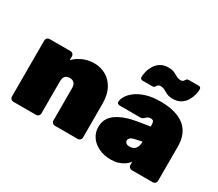

<svg xmlns="http://www.w3.org/2000/svg" viewBox="-136 -1069 1567 1378"><g transform="rotate(30 648.0 -380.0)"><path d="M72 0Q61 0 53 -8Q45 -16 45 -27V-493Q45 -504 53 -512Q61 -520 72 -520H247Q258 -520 266 -512Q274 -504 274 -493V-460Q299 -489 343 -509.5Q387 -530 440 -530Q491 -530 535 -506Q579 -482 606.5 -432Q634 -382 634 -303V-27Q634 -16 626 -8Q618 0 607 0H416Q405 0 397 -8Q389 -16 389 -27V-296Q389 -323 376 -337Q363 -351 339 -351Q315 -351 302 -337Q289 -323 289 -296V-27Q289 -16 281 -8Q273 0 262 0Z M885 10Q828 10 784 -11Q740 -32 715.5 -68Q691 -104 691 -149Q691 -222 750.5 -263.5Q810 -305 910 -322L1016 -339V-340Q1016 -366 1011.5 -378Q1007 -390 986 -390Q972 -390 963.5 -384.5Q955 -379 945 -369Q934 -358 917 -358H747Q737 -358 730.5 -364Q724 -370 725 -380Q726 -399 741 -424.5Q756 -450 787.5 -474Q819 -498 868.5 -514Q918 -530 988 -530Q1056 -530 1106.5 -515.5Q1157 -501 1190 -473.5Q1223 -446 1239.5 -405.5Q1256 -365 1256 -314V-27Q1256 -16 1248 -8Q1240 0 1229 0H1054Q1043 0 1035 -8Q1027 -16 1027 -27V-55Q1013 -35 991.5 -20.5Q970 -6 943 2Q916 10 885 10ZM954 -138Q974 -138 988.5 -146Q1003 -154 1011 -171.5Q1019 -189 1019 -215V-216L960 -203Q934 -197 925 -187Q916 -177 916 -166Q916 -159 920.5 -152.5Q925 -146 933.5 -142Q942 -138 954 -138ZM1051 -590Q1021 -590 1002 -599Q983 -608 968 -617Q953 -626 933 -626Q918 -626 911 -618.5Q904 -611 899 -603Q894 -595 883 -595H799Q792 -595 786 -600.5Q780 -606 780 -613Q780 -630 786 -656.5Q792 -683 807 -709Q822 -735 848.5 -752.5Q875 -770 916 -770Q946 -770 965 -761Q984 -752 999.5 -743Q1015 -734 1034 -734Q1049 -734 1055.5 -742Q1062 -750 1067.5 -757.5Q1073 -765 1084 -765H1168Q1177 -765 1182 -759.5Q1187 -754 1187 -746Q1187 -729 1181 -703Q1175 -677 1160 -651Q1145 -625 1118.5 -607.5Q1092 -590 1051 -590Z"/></g></svg>

Font: Rubik Light Black
Style: Regular
Weight: 900
Version: Version 2.104